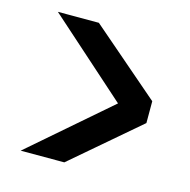

<svg xmlns="http://www.w3.org/2000/svg" viewBox="-72 -615 555 561"><g transform="rotate(15 205.5 -334.0)"><path d="M169 -124H37L276 -331L37 -544H161L371 -363V-297Z"/></g></svg>

Font: HermeneusOne
Style: Regular
Weight: 400
Designer: Rodrigo Fuenzalida, Pablo Impallari
Foundry: Pablo Impallari, Rodrigo Fuenzalida
Version: Version 1.000; ttfautohint (v0.8) -G 200 -r 50